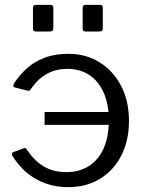

<svg xmlns="http://www.w3.org/2000/svg" viewBox="-20 -762 598 792"><path d="M200 -730V-647Q200 -638 196.5 -635Q193 -632 183 -632H130Q122 -632 119 -635Q116 -638 116 -645V-729Q116 -742 127 -742H189Q200 -742 200 -730ZM404 -730V-647Q404 -638 400.5 -635Q397 -632 388 -632H335Q326 -632 323.5 -635Q321 -638 321 -645V-729Q321 -742 332 -742H393Q404 -742 404 -730ZM262 -540Q335 -540 391.5 -504.5Q448 -469 480 -407Q512 -345 512 -263Q512 -182 480.5 -120.5Q449 -59 392.5 -24.5Q336 10 262 10Q219 10 183.5 -0.5Q148 -11 119 -29Q90 -47 68 -71Q46 -95 30 -121Q27 -131 34 -134L77 -150Q85 -154 90 -146Q121 -99 160.5 -75.5Q200 -52 254 -52Q307 -52 346.5 -77Q386 -102 407.5 -150Q429 -198 429 -265Q429 -331 408 -379Q387 -427 348.5 -452.5Q310 -478 257 -478Q213 -478 175.5 -458.5Q138 -439 107 -394Q104 -389 101 -388Q98 -387 94 -388L42 -401Q31 -404 37 -416Q58 -450 89 -478.5Q120 -507 163 -523.5Q206 -540 262 -540ZM466 -247H164V-300H466Z"/></svg>

Font: Libre Franklin
Style: Regular
Weight: 400
Designer: Pablo Impallari, Rodrigo Fuenzalida, Nhung Nguyen
Foundry: Impallari Type
Version: Version 3.000